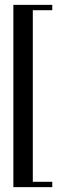

<svg xmlns="http://www.w3.org/2000/svg" viewBox="-20 -720 260 790"><path d="M195 -700H35V50H195V28H115V-678H195Z"/></svg>

Font: Picaflor 24 pt
Style: Regular
Weight: 400
Designer: Ariel Martín Pérez
Foundry: Tunera Type Foundry
Version: Version 1.000;hotconv 1.0.109;makeotfexe 2.5.65596